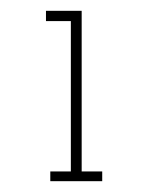

<svg xmlns="http://www.w3.org/2000/svg" viewBox="-20 -720 298 355"><path d="M169 -385V-403H131V-700H65V-681H111V-403H73V-385Z"/></svg>

Font: Josefin Slab Thin
Style: Regular
Weight: 400
Version: Version 2.000